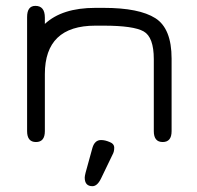

<svg xmlns="http://www.w3.org/2000/svg" viewBox="-20 -477 672 654"><path d="M363.3 49.8 324.2 130.9Q311.5 157.2 294.9 157.2Q268.6 157.2 268.6 127.9Q268.6 123 271.5 111.3L294.9 26.4Q302.7 0 324.2 0Q337.9 0 353.5 6.8Q369.1 12.7 369.1 26.4Q369.1 40 363.3 49.8ZM304.7 -389.6Q132.8 -389.6 132.8 -224.6V-30.3Q132.8 6.8 102.5 6.8Q72.3 6.8 72.3 -30.3V-418.9Q72.3 -457 100.6 -457Q132.8 -457 132.8 -417V-395.5Q191.4 -450.2 304.7 -450.2H333Q454.1 -450.2 509.3 -415Q564.5 -379.9 564.5 -277.3V-30.3Q564.5 6.8 534.2 6.8Q503.9 6.8 503.9 -30.3V-275.4Q503.9 -350.6 469.2 -370.1Q434.6 -389.6 333 -389.6Z"/></svg>

Font: Jura
Style: Medium
Weight: 500
Version: Version 2.6.1